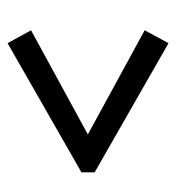

<svg xmlns="http://www.w3.org/2000/svg" viewBox="1 -538 465 507"><g transform="rotate(-90 233.5 -284.5)"><path d="M407 -135 373 -72 32 -267V-302L373 -497L407 -435L132 -285Z"/></g></svg>

Font: Piazzolla Thin SemiBold
Style: Regular
Weight: 600
Version: Version 2.005